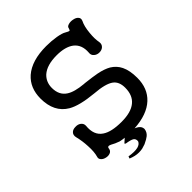

<svg xmlns="http://www.w3.org/2000/svg" viewBox="-225 -865 1159 1159"><g transform="rotate(-45 354.0 -285.5)"><path d="M359.4 -627Q432.6 -627 471.7 -597.7Q513.7 -565.4 508.8 -501Q505.9 -480.5 521.5 -467.8Q535.2 -456.1 554.7 -456.1Q575.2 -456.1 587.9 -467.8Q601.6 -480.5 598.6 -501Q591.8 -535.2 596.7 -582Q601.6 -633.8 616.2 -662.1Q625 -680.7 613.3 -693.4Q603.5 -705.1 582 -709Q562.5 -712.9 545.9 -708Q528.3 -703.1 527.3 -690.4L525.4 -685.5Q523.4 -676.8 519.5 -676.8Q513.7 -675.8 494.1 -687.5Q478.5 -697.3 439.5 -704.1Q398.4 -710.9 354.5 -710.9Q231.4 -710.9 166 -654.3Q106.4 -601.6 106.4 -510.7Q106.4 -394.5 189.5 -345.7Q243.2 -314.5 357.4 -303.7Q448.2 -296.9 483.4 -270.5Q514.6 -247.1 514.6 -196.3Q514.6 -130.9 474.6 -98.6Q434.6 -65.4 353.5 -65.4Q266.6 -65.4 225.6 -93.8Q176.8 -126 184.6 -201.2Q185.5 -220.7 168.9 -232.4Q155.3 -242.2 134.8 -241.2Q113.3 -241.2 101.6 -229.5Q87.9 -215.8 93.8 -193.4Q104.5 -150.4 106.4 -104.5Q109.4 -53.7 99.6 -20.5Q94.7 -5.9 106.4 5.9Q116.2 16.6 134.8 20.5Q152.3 24.4 167 18.6Q181.6 12.7 184.6 -2.9Q185.5 -19.5 197.3 -17.6Q206.1 -16.6 234.4 -1Q247.1 4.9 261.7 9.8Q278.3 13.7 298.8 15.6L272.5 39.1L278.3 44.9Q317.4 50.8 330.1 59.6Q342.8 68.4 340.8 87.9Q334 105.5 309.6 112.3Q282.2 119.1 235.4 111.3L230.5 125Q247.1 131.8 263.7 135.7Q280.3 139.6 296.9 139.6Q312.5 139.6 327.1 136.7Q341.8 132.8 355.5 127.9Q386.7 113.3 399.4 102.5Q418 86.9 420.9 62.5Q419.9 44.9 409.2 35.2Q403.3 28.3 389.6 21.5L380.9 17.6Q493.2 10.7 551.8 -43.9Q608.4 -96.7 608.4 -186.5Q608.4 -249 588.9 -289.1Q571.3 -325.2 536.1 -346.7Q505.9 -364.3 457 -374Q426.8 -379.9 360.4 -387.7H355.5Q279.3 -394.5 244.1 -418Q200.2 -446.3 200.2 -507.8Q200.2 -557.6 234.4 -589.8Q276.4 -627 359.4 -627Z"/></g></svg>

Font: Gungsuh
Style: Regular
Weight: 400
Version: Version 2.21